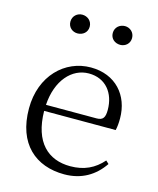

<svg xmlns="http://www.w3.org/2000/svg" viewBox="-116 -846 773 941"><g transform="rotate(15 270.5 -375.5)"><path d="M184 -670C211 -670 234 -688 234 -717C234 -746 211 -765 184 -765C159 -765 136 -746 136 -717C136 -688 159 -670 184 -670ZM401 -670C426 -670 449 -688 449 -717C449 -746 426 -765 401 -765C374 -765 351 -746 351 -717C351 -688 374 -670 401 -670ZM300 14C388 14 453 -26 497 -91L482 -105C440 -57 388 -32 318 -32C206 -32 127 -102 125 -261H488C492 -277 494 -297 494 -321C494 -438 418 -526 292 -526C161 -526 50 -420 50 -254C50 -74 155 14 300 14ZM126 -292C134 -418 204 -495 290 -495C376 -495 425 -431 425 -346C425 -309 416 -292 383 -292Z"/></g></svg>

Font: Noto Serif TC Light
Style: Regular
Weight: 300
Designer: Ryoko NISHIZUKA 西塚涼子 (kana & ideographs); Frank Grießhammer (Latin, Greek & Cyrillic); Wenlong ZHANG 张文龙 (bopomofo); San
Foundry: Adobe
Version: Version 2.001;hotconv 1.1.0;makeotfexe 2.6.0